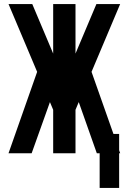

<svg xmlns="http://www.w3.org/2000/svg" viewBox="-20 -755 634 946"><path d="M471 171V0H457L368 -252L352 -214V0H242V-214L226 -252L136 0H22L163 -401L22 -735H139L242 -491V-735H352V-491L455 -735H572L431 -401L539 -95H567V-15L572 0H567V171Z"/></svg>

Font: Iosevka QP
Style: Bold
Weight: 700
Designer: Belleve Invis
Foundry: Belleve Invis
Version: Version 20.0.0; ttfautohint (v1.8.4)